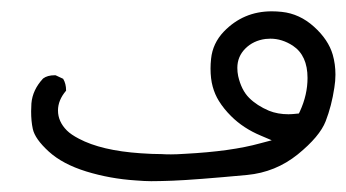

<svg xmlns="http://www.w3.org/2000/svg" viewBox="-20 -182 624 346"><path d="M224.1 143.1Q241.2 144.5 252.4 144.5Q263.7 144.5 268.3 144.3Q272.9 144 279.1 144Q285.2 144 291.5 143.6Q330.6 142.1 425.3 133.3Q476.6 128.4 516.6 96.2Q556.2 64 566.9 36.4Q577.6 8.8 582.5 -23.9Q584.5 -36.1 584.5 -47.4Q584.5 -66.4 579.6 -83.5Q571.8 -110.4 545.9 -133.8Q520 -157.2 487.8 -160.6Q478.5 -161.6 469.7 -161.6Q418.5 -161.6 383.3 -125Q363.3 -104 360.4 -76.2Q359.4 -66.9 359.4 -58.6Q359.4 -40 363.3 -25.9Q367.2 -11.7 374.5 0Q383.3 14.2 396.5 27.3Q418.5 49.3 450.2 62.5L469.7 70.8L449.2 76.2Q397 90.8 313 95.2Q297.9 96.2 288.1 96.2Q278.3 96.2 271 95.7Q254.4 95.7 233.4 94.2Q162.6 89.4 122.1 67.9Q107.9 60.5 100.6 53.2Q84.5 37.1 84.5 17.1Q84.5 -1.5 99.1 -18.6Q99.1 -19 99.1 -19Q99.1 -31.2 93.8 -40L80.1 -46.4Q79.1 -46.4 78.6 -46.4Q65.4 -46.4 57.6 -40.5Q38.6 -20 36.6 4.4Q36.1 12.7 36.1 18.6Q36.1 36.6 39.1 50.3Q43 68.4 67.9 91.1Q92.8 113.8 135.5 127Q178.2 140.1 224.1 143.1ZM518.6 22.5Q506.3 23.9 500 23.9Q480.5 23.9 464.8 17.6Q442.9 8.3 429 -5.6Q415 -19.5 409.2 -44.9Q407.7 -52.2 407.7 -59.6Q407.7 -80.1 422.1 -94.5Q436.5 -108.9 458.5 -111.8Q462.9 -112.3 467.3 -112.3Q488.3 -112.3 507.8 -99.6Q534.2 -82 534.2 -41.5Q534.2 -11.2 520.5 18.6Z"/></svg>

Font: Bakudai
Style: ExtraLight
Weight: 200
Version: Version 1.48